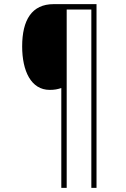

<svg xmlns="http://www.w3.org/2000/svg" viewBox="-20 -780 609 927"><path d="M446 127V-760H239C134 -760 87 -684 87 -556C87 -437 130 -346 220 -346C243 -346 258 -349 276 -355V127H302V-734H421V127Z"/></svg>

Font: Noto Sans Gujarati SemiCondensed Thin
Style: Regular
Weight: 100
Width: 4
Designer: Jelle Bosma - Monotype Design Team, Universal Thirst
Foundry: Monotype Imaging Inc.
Version: Version 2.106